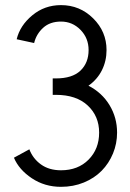

<svg xmlns="http://www.w3.org/2000/svg" viewBox="-20 -724 504 747"><path d="M112.8 -556.6 44.9 -571.3Q57.6 -624.5 105.5 -664.3Q153.3 -704.1 217.3 -704.1Q290.5 -704.1 342.5 -652.6Q394.5 -601.1 394.5 -529.3Q394.5 -486.8 376.5 -450.7Q358.4 -414.6 324.2 -390.6Q377 -363.3 406.2 -314.9Q435.5 -266.6 435.5 -208Q435.5 -165.5 419.7 -127Q403.8 -88.4 375.5 -59.6Q347.2 -30.8 306.2 -13.9Q265.1 2.9 217.3 2.9Q153.8 2.9 103.8 -30.5Q53.7 -64 34.2 -110.4L94.2 -143.1Q107.9 -106.9 139.4 -84.2Q170.9 -61.5 217.3 -61.5Q283.7 -61.5 324.7 -103Q365.7 -144.5 365.7 -208Q365.7 -272 321.3 -313.5Q276.9 -355 197.3 -355H185.1V-418.9H197.3Q261.2 -418.9 293 -449.2Q324.7 -479.5 324.7 -529.3Q324.7 -575.7 293.2 -607.9Q261.7 -640.1 217.3 -640.1Q174.3 -640.1 147.7 -615.7Q121.1 -591.3 112.8 -556.6Z"/></svg>

Font: LilGrotesk
Style: Regular
Weight: 400
Designer: BSozoo
Foundry: BSozoo
Version: Version 1.004;PS 001.004;hotconv 1.0.70;makeotf.lib2.5.58329